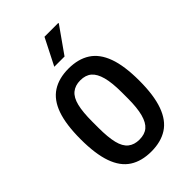

<svg xmlns="http://www.w3.org/2000/svg" viewBox="-221 -806 900 900"><g transform="rotate(-45 229.0 -355.5)"><path d="M229 12Q165 12 121.5 -16Q78 -44 56.5 -105Q35 -166 35 -263Q35 -361 56.5 -421.5Q78 -482 121.5 -510Q165 -538 229 -538Q293 -538 336.5 -510Q380 -482 402 -421.5Q424 -361 424 -263Q424 -166 402 -105Q380 -44 336.5 -16Q293 12 229 12ZM229 -67Q264 -67 285 -84.5Q306 -102 316.5 -141Q327 -180 327 -243V-283Q327 -346 316.5 -385Q306 -424 285 -442Q264 -460 229 -460Q195 -460 173 -442Q151 -424 141.5 -385Q132 -346 132 -283V-243Q132 -180 141.5 -141Q151 -102 173 -84.5Q195 -67 229 -67ZM188 -591 255 -723H346L347 -720L256 -591Z"/></g></svg>

Font: Archivo Condensed Medium
Style: Regular
Weight: 500
Width: 3
Designer: Hector Gatti
Foundry: Omnibus-Type
Version: Version 2.001